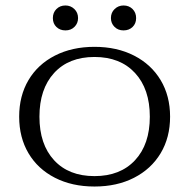

<svg xmlns="http://www.w3.org/2000/svg" viewBox="-20 -671 691 701"><path d="M50 -245Q50 -321 84 -378.5Q118 -436 180.5 -468Q243 -500 325 -500Q407 -500 469.5 -468Q532 -436 566.5 -378.5Q601 -321 601 -245Q601 -169 566.5 -111.5Q532 -54 469.5 -22Q407 10 325 10Q243 10 180.5 -22Q118 -54 84 -111.5Q50 -169 50 -245ZM527 -245Q527 -346 473 -404.5Q419 -463 325 -463Q231 -463 177.5 -404.5Q124 -346 124 -245Q124 -144 177.5 -86Q231 -28 325 -28Q419 -28 473 -86Q527 -144 527 -245ZM173 -605Q173 -625 186 -638Q199 -651 219 -651Q238 -651 251.5 -638Q265 -625 265 -605Q265 -586 252 -573Q239 -560 219 -560Q199 -560 186 -572.5Q173 -585 173 -605ZM385 -605Q385 -625 398.5 -638Q412 -651 431 -651Q451 -651 464 -638Q477 -625 477 -605Q477 -585 464 -572.5Q451 -560 431 -560Q411 -560 398 -573Q385 -586 385 -605Z"/></svg>

Font: Fahkwang Light
Style: Regular
Weight: 300
Version: Version 1.000; ttfautohint (v1.6)